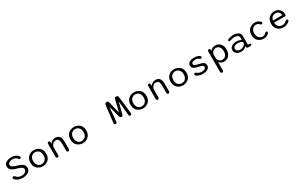

<svg xmlns="http://www.w3.org/2000/svg" viewBox="337 -2764 7993 5138"><g transform="rotate(-30 4333.0 -195.0)"><path d="M310.5 10.5Q234 10.5 178.2 -12.5Q122.5 -35.5 90 -71Q66 -91.5 66 -117Q66 -130.5 76 -141.2Q86 -152 103 -152Q118 -152 129.5 -144.5Q141 -137 151.5 -125.5Q175 -95.5 214.2 -75.2Q253.5 -55 312 -55Q352 -55 387 -67.5Q422 -80 443.8 -103.5Q465.5 -127 465.5 -159.5Q465.5 -207.5 422.5 -234.8Q379.5 -262 297.5 -283.5Q187.5 -311.5 134.8 -355Q82 -398.5 82 -469Q82 -518 113.8 -553Q145.5 -588 198.2 -606.5Q251 -625 314.5 -625Q376 -625 427.2 -604.5Q478.5 -584 509 -548.5Q520 -539 526 -528.2Q532 -517.5 532 -505Q532 -489.5 521.8 -480.2Q511.5 -471 497 -471Q482.5 -471 470.8 -479.8Q459 -488.5 450.5 -498.5Q432 -524.5 396.5 -542Q361 -559.5 311.5 -559.5Q274 -559.5 241.5 -548.8Q209 -538 189 -518Q169 -498 169 -470Q169 -428 208 -402.2Q247 -376.5 326 -354.5Q399.5 -334.5 450 -309.8Q500.5 -285 526.5 -250Q552.5 -215 552.5 -164Q552.5 -109.5 520 -70.2Q487.5 -31 432.5 -10.2Q377.5 10.5 310.5 10.5Z M929 10.5Q885.5 10.5 842 -3.8Q798.5 -18 762.5 -48.2Q726.5 -78.5 705 -126Q683.5 -173.5 683.5 -239Q683.5 -304.5 705 -351.8Q726.5 -399 762.5 -429Q798.5 -459 842 -473.2Q885.5 -487.5 929 -487.5Q972.5 -487.5 1015.8 -473.2Q1059 -459 1095 -429Q1131 -399 1152.5 -351.8Q1174 -304.5 1174 -239Q1174 -173.5 1152.5 -126Q1131 -78.5 1095 -48.2Q1059 -18 1015.8 -3.8Q972.5 10.5 929 10.5ZM929 -55Q957 -55 985 -65Q1013 -75 1036.2 -96.8Q1059.5 -118.5 1073.8 -153.8Q1088 -189 1088 -239Q1088 -288.5 1073.8 -323.2Q1059.5 -358 1036.2 -380Q1013 -402 985 -412.2Q957 -422.5 929 -422.5Q901 -422.5 872.8 -412.2Q844.5 -402 821 -380Q797.5 -358 783.5 -323.2Q769.5 -288.5 769.5 -239Q769.5 -189 783.5 -153.8Q797.5 -118.5 821 -96.8Q844.5 -75 872.8 -65Q901 -55 929 -55Z M1716 5Q1673.5 5 1673.5 -49.5V-264Q1673.5 -343.5 1648.5 -382.2Q1623.5 -421 1567 -421Q1540.5 -421 1515.8 -409.2Q1491 -397.5 1472 -377.5Q1453 -357.5 1441.5 -332.5Q1430 -307.5 1430 -281.5V-49.5Q1430 5 1387.5 5Q1345.5 5 1345.5 -49.5V-431Q1345.5 -485 1387.5 -485Q1423.5 -485 1428.5 -445V-397.5Q1454 -435.5 1496.2 -461.2Q1538.5 -487 1592 -487Q1644.5 -487 1681.8 -465.2Q1719 -443.5 1738.5 -397Q1758 -350.5 1758 -276.5V-49.5Q1758 -23 1747.2 -9Q1736.5 5 1716 5Z M2167 10.5Q2123.5 10.5 2080 -3.8Q2036.5 -18 2000.5 -48.2Q1964.5 -78.5 1943 -126Q1921.5 -173.5 1921.5 -239Q1921.5 -304.5 1943 -351.8Q1964.5 -399 2000.5 -429Q2036.5 -459 2080 -473.2Q2123.5 -487.5 2167 -487.5Q2210.5 -487.5 2253.8 -473.2Q2297 -459 2333 -429Q2369 -399 2390.5 -351.8Q2412 -304.5 2412 -239Q2412 -173.5 2390.5 -126Q2369 -78.5 2333 -48.2Q2297 -18 2253.8 -3.8Q2210.5 10.5 2167 10.5ZM2167 -55Q2195 -55 2223 -65Q2251 -75 2274.2 -96.8Q2297.5 -118.5 2311.8 -153.8Q2326 -189 2326 -239Q2326 -288.5 2311.8 -323.2Q2297.5 -358 2274.2 -380Q2251 -402 2223 -412.2Q2195 -422.5 2167 -422.5Q2139 -422.5 2110.8 -412.2Q2082.5 -402 2059 -380Q2035.5 -358 2021.5 -323.2Q2007.5 -288.5 2007.5 -239Q2007.5 -189 2021.5 -153.8Q2035.5 -118.5 2059 -96.8Q2082.5 -75 2110.8 -65Q2139 -55 2167 -55Z M3181 5Q3162.5 5 3151.2 -6.8Q3140 -18.5 3140 -40.5Q3140 -48.5 3143 -79.2Q3146 -110 3151 -155.5Q3156 -201 3162 -254Q3168 -307 3174.5 -360Q3181 -413 3186.5 -459.2Q3192 -505.5 3195.8 -536.8Q3199.5 -568 3201 -577Q3203.5 -594.5 3210.5 -605.8Q3217.5 -617 3229.5 -622.8Q3241.5 -628.5 3258 -628.5H3260.5Q3285 -628.5 3299.5 -616.2Q3314 -604 3319.5 -580L3408 -216.5L3496.5 -580Q3502 -604.5 3516.8 -616.5Q3531.5 -628.5 3556 -628.5H3558Q3574.5 -628.5 3586.5 -622.8Q3598.5 -617 3605.8 -605.5Q3613 -594 3615 -577Q3616.5 -568 3620.2 -536.2Q3624 -504.5 3629.5 -458Q3635 -411.5 3641.2 -358Q3647.5 -304.5 3653.8 -251.2Q3660 -198 3664.8 -152.8Q3669.5 -107.5 3672.5 -77.2Q3675.5 -47 3675.5 -40.5Q3675.5 -18.5 3665.5 -6.8Q3655.5 5 3637 5Q3596.5 5 3592 -46.5L3551.5 -476.5L3460 -129.5Q3454.5 -105.5 3440.2 -93.8Q3426 -82 3408 -82Q3389.5 -82 3375.5 -93.8Q3361.5 -105.5 3355.5 -129.5L3265 -478.5L3223 -46.5Q3220.5 -20.5 3211 -7.8Q3201.5 5 3181 5Z M4024 10.5Q3980.5 10.5 3937 -3.8Q3893.5 -18 3857.5 -48.2Q3821.5 -78.5 3800 -126Q3778.5 -173.5 3778.5 -239Q3778.5 -304.5 3800 -351.8Q3821.5 -399 3857.5 -429Q3893.5 -459 3937 -473.2Q3980.5 -487.5 4024 -487.5Q4067.5 -487.5 4110.8 -473.2Q4154 -459 4190 -429Q4226 -399 4247.5 -351.8Q4269 -304.5 4269 -239Q4269 -173.5 4247.5 -126Q4226 -78.5 4190 -48.2Q4154 -18 4110.8 -3.8Q4067.5 10.5 4024 10.5ZM4024 -55Q4052 -55 4080 -65Q4108 -75 4131.2 -96.8Q4154.5 -118.5 4168.8 -153.8Q4183 -189 4183 -239Q4183 -288.5 4168.8 -323.2Q4154.5 -358 4131.2 -380Q4108 -402 4080 -412.2Q4052 -422.5 4024 -422.5Q3996 -422.5 3967.8 -412.2Q3939.5 -402 3916 -380Q3892.5 -358 3878.5 -323.2Q3864.5 -288.5 3864.5 -239Q3864.5 -189 3878.5 -153.8Q3892.5 -118.5 3916 -96.8Q3939.5 -75 3967.8 -65Q3996 -55 4024 -55Z M4811 5Q4768.5 5 4768.5 -49.5V-264Q4768.5 -343.5 4743.5 -382.2Q4718.5 -421 4662 -421Q4635.5 -421 4610.8 -409.2Q4586 -397.5 4567 -377.5Q4548 -357.5 4536.5 -332.5Q4525 -307.5 4525 -281.5V-49.5Q4525 5 4482.5 5Q4440.5 5 4440.5 -49.5V-431Q4440.5 -485 4482.5 -485Q4518.5 -485 4523.5 -445V-397.5Q4549 -435.5 4591.2 -461.2Q4633.5 -487 4687 -487Q4739.5 -487 4776.8 -465.2Q4814 -443.5 4833.5 -397Q4853 -350.5 4853 -276.5V-49.5Q4853 -23 4842.2 -9Q4831.5 5 4811 5Z M5262 10.5Q5218.5 10.5 5175 -3.8Q5131.5 -18 5095.5 -48.2Q5059.5 -78.5 5038 -126Q5016.5 -173.5 5016.5 -239Q5016.5 -304.5 5038 -351.8Q5059.5 -399 5095.5 -429Q5131.5 -459 5175 -473.2Q5218.5 -487.5 5262 -487.5Q5305.5 -487.5 5348.8 -473.2Q5392 -459 5428 -429Q5464 -399 5485.5 -351.8Q5507 -304.5 5507 -239Q5507 -173.5 5485.5 -126Q5464 -78.5 5428 -48.2Q5392 -18 5348.8 -3.8Q5305.5 10.5 5262 10.5ZM5262 -55Q5290 -55 5318 -65Q5346 -75 5369.2 -96.8Q5392.5 -118.5 5406.8 -153.8Q5421 -189 5421 -239Q5421 -288.5 5406.8 -323.2Q5392.5 -358 5369.2 -380Q5346 -402 5318 -412.2Q5290 -422.5 5262 -422.5Q5234 -422.5 5205.8 -412.2Q5177.5 -402 5154 -380Q5130.5 -358 5116.5 -323.2Q5102.5 -288.5 5102.5 -239Q5102.5 -189 5116.5 -153.8Q5130.5 -118.5 5154 -96.8Q5177.5 -75 5205.8 -65Q5234 -55 5262 -55Z M5877 10.5Q5836 10.5 5797 2.2Q5758 -6 5727 -20Q5696 -34 5678 -51.5Q5660 -69 5660 -87Q5660 -102.5 5669.8 -111.2Q5679.5 -120 5695.5 -120Q5705 -120 5714.2 -116Q5723.5 -112 5735.5 -104Q5751.5 -92 5770.2 -80.8Q5789 -69.5 5815 -62.2Q5841 -55 5877.5 -55Q5933.5 -55 5967.8 -73Q6002 -91 6002 -132Q6002 -156 5983.8 -171Q5965.5 -186 5934.2 -195.8Q5903 -205.5 5863.5 -213Q5813.5 -222.5 5771.2 -238.2Q5729 -254 5703.8 -281.8Q5678.5 -309.5 5678.5 -355.5Q5678.5 -391 5696 -416Q5713.5 -441 5742.5 -456.8Q5771.5 -472.5 5807.2 -480Q5843 -487.5 5879.5 -487.5Q5916 -487.5 5950 -481Q5984 -474.5 6010.5 -462.8Q6037 -451 6052.8 -435Q6068.5 -419 6068.5 -400.5Q6068.5 -386 6058.8 -378Q6049 -370 6034.5 -370Q6024 -370 6016 -373.2Q6008 -376.5 5998 -383.5Q5984 -395.5 5956.5 -409Q5929 -422.5 5880.5 -422.5Q5862.5 -422.5 5842 -419.5Q5821.5 -416.5 5803.2 -408.8Q5785 -401 5773.8 -387.5Q5762.5 -374 5762.5 -353.5Q5762.5 -330 5779.8 -315.8Q5797 -301.5 5826.8 -292.8Q5856.5 -284 5894.5 -276.5Q5945.5 -266.5 5989.8 -251.2Q6034 -236 6060.8 -208.8Q6087.5 -181.5 6087.5 -135Q6087.5 -85.5 6058.5 -53.2Q6029.5 -21 5981.8 -5.2Q5934 10.5 5877 10.5Z M6294.5 -428.5Q6294.5 -482.5 6336.5 -482.5Q6352.5 -482.5 6362.8 -473.5Q6373 -464.5 6376 -446.5V-408Q6401 -444 6442.2 -465.2Q6483.5 -486.5 6533 -486.5Q6588.5 -486.5 6637 -459.2Q6685.5 -432 6715.8 -377.2Q6746 -322.5 6746 -239Q6746 -156 6715.8 -100.5Q6685.5 -45 6637 -17.2Q6588.5 10.5 6533 10.5Q6485.5 10.5 6444.8 -9.2Q6404 -29 6379 -63V184Q6379 238 6336.5 238Q6294.5 238 6294.5 184ZM6379 -169.5Q6383 -136.5 6403.2 -110.8Q6423.5 -85 6453 -70.8Q6482.5 -56.5 6514.5 -56.5Q6553.5 -56.5 6586.5 -76.5Q6619.5 -96.5 6639.5 -137.2Q6659.5 -178 6659.5 -239Q6659.5 -301.5 6639.5 -341.2Q6619.5 -381 6586.5 -400.2Q6553.5 -419.5 6514.5 -419.5Q6482.5 -419.5 6452.5 -404.2Q6422.5 -389 6402.5 -362.2Q6382.5 -335.5 6379 -301.5Z M7275.5 1.5Q7251 1.5 7240.5 -8.8Q7230 -19 7228 -37.5L7226 -64Q7217.5 -50 7195 -32.8Q7172.5 -15.5 7138.8 -3.2Q7105 9 7061 9Q7006 9 6962.8 -8.2Q6919.5 -25.5 6894.5 -59.5Q6869.5 -93.5 6869.5 -144Q6869.5 -192.5 6896.8 -226Q6924 -259.5 6971.5 -277.2Q7019 -295 7080 -295Q7111.5 -295 7141.2 -288.5Q7171 -282 7193.2 -273.2Q7215.5 -264.5 7225 -257.5V-329Q7225 -356 7212.5 -374Q7200 -392 7179.5 -402.8Q7159 -413.5 7134.2 -418Q7109.5 -422.5 7085 -422.5Q7052.5 -422.5 7019.5 -414.8Q6986.5 -407 6964 -397Q6956.5 -394 6949.2 -392.8Q6942 -391.5 6937 -391.5Q6921 -391.5 6910.8 -399.2Q6900.5 -407 6900.5 -421Q6900.5 -434 6910.5 -442.2Q6920.5 -450.5 6935 -457Q6961 -469 7003.2 -478.2Q7045.5 -487.5 7095 -487.5Q7133 -487.5 7169.8 -479.2Q7206.5 -471 7237 -453.8Q7267.5 -436.5 7285.5 -408.5Q7303.5 -380.5 7303.5 -341V-63H7347.5Q7366.5 -63 7376.2 -55Q7386 -47 7386 -31.5Q7386 -17 7374.8 -7.8Q7363.5 1.5 7336.5 1.5ZM7225 -194.5Q7215 -203.5 7191.8 -213.5Q7168.5 -223.5 7140.2 -230.2Q7112 -237 7086 -237Q7024.5 -237 6986.5 -215Q6948.5 -193 6948.5 -145.5Q6948.5 -111.5 6964.5 -90.8Q6980.5 -70 7008.5 -61Q7036.5 -52 7072.5 -52Q7108.5 -52 7140 -66.5Q7171.5 -81 7194 -100.5Q7216.5 -120 7225 -135Z M7755 9.5Q7715 9.5 7672.8 -4.2Q7630.5 -18 7594.5 -47.5Q7558.5 -77 7536.2 -124.5Q7514 -172 7514 -239Q7514 -306 7536.2 -353.5Q7558.5 -401 7594.5 -430.5Q7630.5 -460 7672.8 -473.8Q7715 -487.5 7755 -487.5Q7807.5 -487.5 7846 -470Q7884.5 -452.5 7910 -427Q7921.5 -418.5 7927 -408.2Q7932.5 -398 7932.5 -389Q7932.5 -373 7921.2 -363.5Q7910 -354 7896 -354Q7884.5 -354 7875.8 -359.2Q7867 -364.5 7859 -374.5Q7842.5 -396.5 7816.5 -409.2Q7790.5 -422 7755 -422Q7728.5 -422 7701.2 -411Q7674 -400 7651.2 -377.8Q7628.5 -355.5 7614.5 -320.8Q7600.5 -286 7600.5 -239Q7600.5 -192 7614.5 -157.2Q7628.5 -122.5 7651.2 -100.2Q7674 -78 7701.2 -67Q7728.5 -56 7755 -56Q7790.5 -56 7816.5 -69Q7842.5 -82 7859 -103.5Q7867 -113 7875.8 -118.8Q7884.5 -124.5 7896 -124.5Q7910 -124.5 7921.2 -115Q7932.5 -105.5 7932.5 -89.5Q7932.5 -80 7927 -70Q7921.5 -60 7910 -51.5Q7884.5 -25.5 7846 -8Q7807.5 9.5 7755 9.5Z M8358.5 10.5Q8298 10.5 8243.5 -17Q8189 -44.5 8155 -100Q8121 -155.5 8121 -239Q8121 -302.5 8141.2 -349.2Q8161.5 -396 8195.5 -426.8Q8229.5 -457.5 8271.8 -472.5Q8314 -487.5 8358 -487.5Q8423.5 -487.5 8472.5 -459.8Q8521.5 -432 8549 -383.5Q8576.5 -335 8576.5 -271.5Q8576.5 -247 8565.8 -236Q8555 -225 8530.5 -225H8204.5Q8207 -168.5 8229.5 -130.8Q8252 -93 8287 -74Q8322 -55 8361.5 -55Q8414.5 -55 8445.8 -72.5Q8477 -90 8497 -108.5Q8506 -116.5 8515.8 -121.5Q8525.5 -126.5 8536.5 -126.5Q8551 -126.5 8560 -117.8Q8569 -109 8569 -94.5Q8569 -83.5 8562.8 -74Q8556.5 -64.5 8546 -55.5Q8519 -31 8473 -10.2Q8427 10.5 8358.5 10.5ZM8208.5 -289.5H8497Q8490.5 -354 8454.5 -389.8Q8418.5 -425.5 8357 -425.5Q8324.5 -425.5 8293.5 -411.2Q8262.5 -397 8239.8 -367Q8217 -337 8208.5 -289.5Z"/></g></svg>

Font: Sono Monospace
Style: Regular
Weight: 400
Designer: Tyler Finck
Foundry: Tyler Finck
Version: Version 2.112